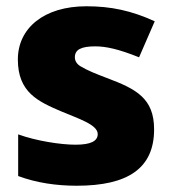

<svg xmlns="http://www.w3.org/2000/svg" viewBox="-20 -583 543 613"><path d="M225 10C389 10 472 -46 472 -170C472 -269 415 -299 321 -334C285 -348 261 -357 236 -372C225 -379 219 -389 219 -400C219 -424 238 -435 284 -435C317 -435 357 -427 424 -400L474 -515C400 -549 334 -563 256 -563C120 -563 37 -493 37 -393C37 -288 102 -259 174 -228C231 -204 292 -185 292 -155C292 -133 271 -121 221 -121C174 -121 96 -133 38 -154V-21C97 1 161 10 225 10Z"/></svg>

Font: Frost ExtraBold
Style: Regular
Weight: 800
Designer: Lee Frost
Foundry: Lee Frost for Ice Communication Norge AS
Version: Version 2.011;hotconv 1.0.107;makeotfexe 2.5.65593